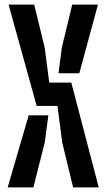

<svg xmlns="http://www.w3.org/2000/svg" viewBox="-20 -820 466 840"><path d="M17.5 -800H129.5L175.5 -612L195.5 -458.5H292L412 0H300L252 -197.5L231.5 -356.5H140.5ZM236 -499.5 250.5 -612 296 -800H408.5L327 -499.5ZM13.5 0 105.5 -315.5H191.5L176 -197.5L126 0Z"/></svg>

Font: Big Shoulders Stencil Text
Style: Bold
Weight: 700
Designer: Patric King
Foundry: XO Type Co
Version: Version 1.000